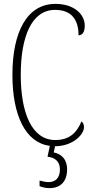

<svg xmlns="http://www.w3.org/2000/svg" viewBox="-20 -744 482 990"><path d="M235 226C293 226 326 191 326 129C326 75 294 49 257 42L264 10C355 10 413 -50 413 -88C413 -103 408 -112 400 -118C377 -62 340 -22 265 -22C144 -22 87 -162 87 -358C87 -553 142 -693 264 -693C350 -693 385 -641 385 -562C405 -562 417 -579 417 -612C417 -671 361 -724 266 -724C121 -724 44 -582 44 -358C44 -150 111 -8 237 8L225 64C266 69 289 90 289 130C289 173 266 195 231 195C218 195 202 192 184 187V216C202 223 219 226 235 226Z"/></svg>

Font: Noto Serif Georgian ExtraCondensed ExtraLight
Style: Regular
Weight: 200
Width: 2
Designer: Monotype Design Team, Akaki Razmadze
Foundry: Google LLC
Version: Version 2.003